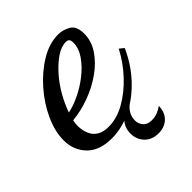

<svg xmlns="http://www.w3.org/2000/svg" viewBox="-168 -454 697 697"><g transform="rotate(-45 181.0 -105.0)"><path d="M113 44Q50 44 17 10Q-16 -24 -16 -75Q-16 -120 6.5 -169.5Q29 -219 67 -262.5Q105 -306 150.5 -333.5Q196 -361 241 -361Q266 -361 288.5 -348Q311 -335 311 -296Q311 -258 288.5 -224.5Q266 -191 229.5 -165Q193 -139 148.5 -122.5Q104 -106 60 -102Q59 -96 58 -90Q57 -84 57 -74Q57 -66 59.5 -52.5Q62 -39 69.5 -25.5Q77 -12 93 -3Q109 6 135 6Q177 6 219.5 -18Q262 -42 299 -81.5Q336 -121 361 -169L378 -155Q351 -95 309 -50.5Q267 -6 216.5 19Q166 44 113 44ZM69 -133Q95 -138 128 -153.5Q161 -169 191 -192.5Q221 -216 240.5 -244Q260 -272 260 -301Q260 -312 256 -317Q252 -322 242 -322Q218 -322 192.5 -304.5Q167 -287 142.5 -259.5Q118 -232 99 -198.5Q80 -165 69 -133ZM246 151Q213 151 193 130.5Q173 110 173 79Q173 46 196 24.5Q219 3 249 0Q235 10 226.5 24.5Q218 39 218 58Q218 74 229 87Q240 100 262 100Q278 100 291 95Q304 90 317 81Q316 114 296.5 132.5Q277 151 246 151Z"/></g></svg>

Font: Dancing Script SemiBold
Style: Regular
Weight: 600
Designer: Pablo Impallari
Foundry: Pablo Impallari
Version: Version 2.001